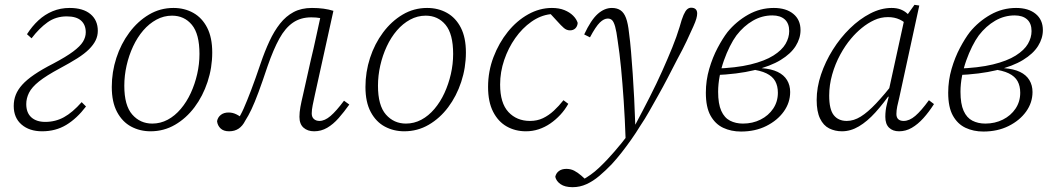

<svg xmlns="http://www.w3.org/2000/svg" viewBox="-20 -533 4365 797"><path d="M155 12Q102 12 69.5 -16Q37 -44 37 -93Q37 -118 45.5 -139.5Q54 -161 72.5 -181.5Q91 -202 122.5 -223.5Q154 -245 201 -269Q254 -297 283.5 -319Q313 -341 324.5 -360Q336 -379 336 -399Q336 -430 316.5 -447.5Q297 -465 257 -465Q212 -465 177.5 -440.5Q143 -416 111 -374L92 -391Q113 -424 139.5 -448.5Q166 -473 198.5 -486.5Q231 -500 269 -500Q325 -500 355.5 -474.5Q386 -449 386 -405Q386 -384 377 -365.5Q368 -347 349.5 -328.5Q331 -310 301 -291Q271 -272 228 -249Q172 -219 142 -195Q112 -171 100.5 -148Q89 -125 89 -101Q89 -65 110 -46Q131 -27 168 -27Q210 -27 245.5 -46.5Q281 -66 319 -109L337 -91Q299 -41 255 -14.5Q211 12 155 12Z M605 12Q561 12 524.5 -7.5Q488 -27 466 -68Q444 -109 444 -172Q444 -234 463 -292.5Q482 -351 517 -398Q552 -445 598.5 -472.5Q645 -500 700 -500Q746 -500 782.5 -479.5Q819 -459 840 -418Q861 -377 861 -315Q861 -252 841.5 -193Q822 -134 787.5 -88Q753 -42 706.5 -15Q660 12 605 12ZM612 -20Q646 -20 676 -36Q706 -52 730.5 -81Q755 -110 772 -147Q789 -184 798.5 -225.5Q808 -267 808 -309Q808 -392 776.5 -430Q745 -468 694 -468Q660 -468 629.5 -451.5Q599 -435 574.5 -406.5Q550 -378 532.5 -340.5Q515 -303 505.5 -261Q496 -219 496 -177Q496 -95 529 -57.5Q562 -20 612 -20Z M931 12Q908 12 895.5 0Q883 -12 881 -30Q884 -46 896.5 -56Q909 -66 929 -66Q938 -66 946 -64Q954 -62 962 -58Q970 -54 977 -49L990 -40L974 -24L964 -33Q978 -52 991.5 -82.5Q1005 -113 1022.5 -159Q1040 -205 1062 -270Q1079 -320 1098.5 -362Q1118 -404 1142.5 -435Q1167 -466 1199 -483Q1231 -500 1275 -500Q1301 -500 1323 -497Q1345 -494 1364 -488L1287 -139Q1282 -116 1278 -96.5Q1274 -77 1274 -62Q1274 -47 1283 -39Q1292 -31 1306 -31Q1328 -31 1352 -51.5Q1376 -72 1408 -115L1430 -99Q1408 -68 1385.5 -42.5Q1363 -17 1338 -2.5Q1313 12 1284 12Q1257 12 1240 -3Q1223 -18 1223 -48Q1223 -67 1227 -89Q1231 -111 1238 -140L1270 -283Q1282 -332 1292.5 -381.5Q1303 -431 1314 -480L1336 -450Q1325 -455 1309 -458Q1293 -461 1272 -461Q1228 -461 1196 -439Q1164 -417 1139.5 -372.5Q1115 -328 1091 -259Q1069 -193 1053 -150Q1037 -107 1024 -79.5Q1011 -52 998 -32Q987 -10 970.5 1Q954 12 931 12Z M1658 12Q1614 12 1577.5 -7.5Q1541 -27 1519 -68Q1497 -109 1497 -172Q1497 -234 1516 -292.5Q1535 -351 1570 -398Q1605 -445 1651.5 -472.5Q1698 -500 1753 -500Q1799 -500 1835.5 -479.5Q1872 -459 1893 -418Q1914 -377 1914 -315Q1914 -252 1894.5 -193Q1875 -134 1840.5 -88Q1806 -42 1759.5 -15Q1713 12 1658 12ZM1665 -20Q1699 -20 1729 -36Q1759 -52 1783.5 -81Q1808 -110 1825 -147Q1842 -184 1851.5 -225.5Q1861 -267 1861 -309Q1861 -392 1829.5 -430Q1798 -468 1747 -468Q1713 -468 1682.5 -451.5Q1652 -435 1627.5 -406.5Q1603 -378 1585.5 -340.5Q1568 -303 1558.5 -261Q1549 -219 1549 -177Q1549 -95 1582 -57.5Q1615 -20 1665 -20Z M2163 12Q2119 12 2083.5 -8Q2048 -28 2027 -69Q2006 -110 2006 -172Q2006 -237 2028.5 -296Q2051 -355 2088 -401Q2125 -447 2172.5 -473.5Q2220 -500 2271 -500Q2301 -500 2323 -491Q2345 -482 2359 -468Q2373 -454 2378 -438Q2377 -424 2368.5 -415.5Q2360 -407 2346 -407Q2332 -407 2320.5 -417Q2309 -427 2293 -445L2258 -483H2288V-474H2264Q2223 -469 2185.5 -442.5Q2148 -416 2119 -375Q2090 -334 2073 -284Q2056 -234 2056 -182Q2056 -105 2090.5 -68Q2125 -31 2180 -31Q2210 -31 2234 -42.5Q2258 -54 2279 -73.5Q2300 -93 2319 -117L2339 -102Q2325 -77 2306 -56.5Q2287 -36 2264.5 -20.5Q2242 -5 2216.5 3.5Q2191 12 2163 12Z M2357 244Q2325 244 2307 231.5Q2289 219 2285 201Q2288 186 2300 177Q2312 168 2331 168Q2349 168 2363.5 175.5Q2378 183 2393 196L2413 214L2396 215H2405H2396Q2415 204 2432 192Q2449 180 2466 164Q2483 148 2501 129Q2530 98 2560.5 60.5Q2591 23 2617 -15Q2649 -75 2677.5 -131Q2706 -187 2729 -238.5Q2752 -290 2770.5 -335.5Q2789 -381 2801 -421Q2810 -454 2817.5 -471Q2825 -488 2832.5 -494.5Q2840 -501 2849 -501Q2861 -501 2867.5 -495Q2874 -489 2874 -477Q2874 -468 2870.5 -455.5Q2867 -443 2858 -423Q2845 -394 2830 -362Q2815 -330 2791 -286Q2771 -247 2751.5 -209.5Q2732 -172 2712.5 -137.5Q2693 -103 2675 -71Q2657 -39 2638 -11Q2619 20 2599.5 47.5Q2580 75 2560.5 100Q2541 125 2519 149Q2494 175 2468 197Q2442 219 2414.5 231.5Q2387 244 2357 244ZM2577 46Q2574 -41 2569 -114.5Q2564 -188 2558 -250.5Q2552 -313 2544 -364Q2539 -403 2533.5 -422.5Q2528 -442 2521 -449Q2514 -456 2503 -456Q2487 -456 2470 -439.5Q2453 -423 2429 -378L2405 -390Q2433 -450 2461 -475Q2489 -500 2520 -500Q2541 -500 2555.5 -490.5Q2570 -481 2578.5 -458.5Q2587 -436 2591 -397Q2596 -361 2599.5 -318Q2603 -275 2606.5 -226Q2610 -177 2612.5 -124.5Q2615 -72 2617 -16H2633Z M3056 13Q3015 13 2982 -2.5Q2949 -18 2929.5 -53Q2910 -88 2910 -148Q2910 -199 2924 -247Q2938 -295 2959 -334.5Q2980 -374 3000 -400Q3036 -444 3085.5 -472Q3135 -500 3192 -500Q3243 -500 3273 -475.5Q3303 -451 3303 -408Q3303 -374 3283 -342Q3263 -310 3220.5 -284Q3178 -258 3110 -241.5Q3042 -225 2946 -221V-248Q3036 -251 3095.5 -265.5Q3155 -280 3190.5 -302.5Q3226 -325 3241 -351Q3256 -377 3256 -404Q3256 -436 3237.5 -452.5Q3219 -469 3186 -469Q3143 -469 3105 -447Q3067 -425 3037 -386Q3023 -367 3009.5 -340Q2996 -313 2985 -282Q2974 -251 2967.5 -217.5Q2961 -184 2961 -152Q2961 -102 2974 -73Q2987 -44 3010.5 -32Q3034 -20 3064 -20Q3104 -20 3137 -36.5Q3170 -53 3189.5 -82Q3209 -111 3209 -148Q3209 -176 3198 -196Q3187 -216 3161.5 -228.5Q3136 -241 3092 -246L3144 -265L3142 -250Q3182 -247 3208 -234.5Q3234 -222 3247 -200.5Q3260 -179 3260 -151Q3260 -107 3233.5 -70Q3207 -33 3161 -10Q3115 13 3056 13Z M3475 12Q3446 12 3422 0Q3398 -12 3384 -41Q3370 -70 3370 -118Q3370 -170 3388 -223.5Q3406 -277 3437 -326.5Q3468 -376 3508 -415Q3548 -454 3592.5 -477Q3637 -500 3681 -500Q3702 -500 3718 -494Q3734 -488 3746.5 -476.5Q3759 -465 3770 -448L3754 -422Q3736 -442 3714.5 -452Q3693 -462 3666 -462Q3636 -462 3609 -449.5Q3582 -437 3557.5 -417Q3533 -397 3513 -373Q3489 -345 3468 -306.5Q3447 -268 3434.5 -224Q3422 -180 3422 -136Q3422 -79 3441 -55Q3460 -31 3495 -31Q3524 -31 3553 -49Q3582 -67 3616.5 -103.5Q3651 -140 3696 -197L3699 -152H3681Q3647 -103 3613.5 -66Q3580 -29 3545.5 -8.5Q3511 12 3475 12ZM3712 12Q3686 12 3670.5 -3Q3655 -18 3655 -48Q3655 -61 3656.5 -74Q3658 -87 3661.5 -100.5Q3665 -114 3669 -131L3664 -133L3736 -462L3741 -464L3776 -513L3796 -510L3713 -128Q3708 -109 3704.5 -91.5Q3701 -74 3701 -60Q3701 -45 3709 -38Q3717 -31 3731 -31Q3755 -31 3779.5 -52Q3804 -73 3836 -117L3857 -101Q3836 -68 3813 -42.5Q3790 -17 3765 -2.5Q3740 12 3712 12Z M4062 13Q4021 13 3988 -2.5Q3955 -18 3935.5 -53Q3916 -88 3916 -148Q3916 -199 3930 -247Q3944 -295 3965 -334.5Q3986 -374 4006 -400Q4042 -444 4091.5 -472Q4141 -500 4198 -500Q4249 -500 4279 -475.5Q4309 -451 4309 -408Q4309 -374 4289 -342Q4269 -310 4226.5 -284Q4184 -258 4116 -241.5Q4048 -225 3952 -221V-248Q4042 -251 4101.5 -265.5Q4161 -280 4196.5 -302.5Q4232 -325 4247 -351Q4262 -377 4262 -404Q4262 -436 4243.5 -452.5Q4225 -469 4192 -469Q4149 -469 4111 -447Q4073 -425 4043 -386Q4029 -367 4015.5 -340Q4002 -313 3991 -282Q3980 -251 3973.5 -217.5Q3967 -184 3967 -152Q3967 -102 3980 -73Q3993 -44 4016.5 -32Q4040 -20 4070 -20Q4110 -20 4143 -36.5Q4176 -53 4195.5 -82Q4215 -111 4215 -148Q4215 -176 4204 -196Q4193 -216 4167.5 -228.5Q4142 -241 4098 -246L4150 -265L4148 -250Q4188 -247 4214 -234.5Q4240 -222 4253 -200.5Q4266 -179 4266 -151Q4266 -107 4239.5 -70Q4213 -33 4167 -10Q4121 13 4062 13Z"/></svg>

Font: Source Serif 4 Light
Style: Italic
Weight: 300
Italic angle: -12°
Designer: Frank Grießhammer
Foundry: Adobe Systems Incorporated
Version: Version 4.004;hotconv 1.0.116;makeotfexe 2.5.65601